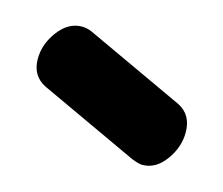

<svg xmlns="http://www.w3.org/2000/svg" viewBox="-42 -770 304 262"><g transform="rotate(15 110.5 -639.5)"><path d="M160 -563 20 -628Q0 -638 0 -662Q0 -683 14 -701.5Q28 -720 47 -720Q54 -720 61 -717L201 -652Q221 -642 221 -617Q221 -596 207.5 -577.5Q194 -559 175 -559Q170 -559 160 -563Z"/></g></svg>

Font: Dosis
Style: ExtraBold
Weight: 800
Designer: EdgarTolentino, PabloImpallari, IginoMarini
Foundry: EdgarTolentino, PabloImpallari, IginoMarini
Version: Version 1.007